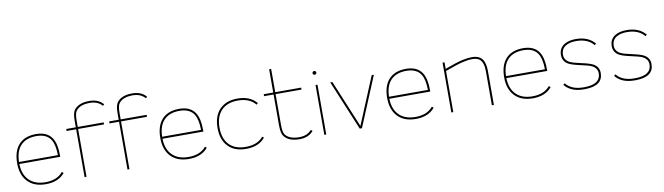

<svg xmlns="http://www.w3.org/2000/svg" viewBox="-37 -1277 6374 1844"><g transform="rotate(-10 3149.5 -354.5)"><path d="M460.4 -252.4Q459.5 -354.5 427.7 -404.8Q387.2 -468.3 288.6 -468.8Q186 -468.8 132.8 -410.2Q83.5 -355.5 81.1 -252.4ZM139.2 -74.7Q196.3 -17.1 299.3 -17.1Q412.6 -17.1 469.7 -86.9L484.9 -74.2Q421.9 2.4 299.3 2.4Q185.5 2.4 123 -63.5Q61.5 -128.4 61.5 -242.7Q61.5 -357.9 116.7 -421.4Q175.3 -488.3 288.6 -488.3Q398.4 -487.8 443.8 -415Q480 -358.4 480 -245.6V-232.9H81.1Q83.5 -131.3 139.2 -74.7Z M676.3 -485.8V-548.8Q676.3 -626 699.2 -655.3Q743.7 -712.4 846.2 -712.4H848.1Q936 -712.4 983.4 -655.8L968.8 -643.6Q926.8 -693.4 848.1 -693.4Q753.9 -693.4 714.8 -643.6Q695.3 -619.1 695.3 -548.8V-485.8H948.2V-466.3H695.3V0H676.3V-466.3H583V-485.8Z M1094.7 -485.8V-548.8Q1094.7 -626 1117.7 -655.3Q1162.1 -712.4 1264.6 -712.4H1266.6Q1354.5 -712.4 1401.9 -655.8L1387.2 -643.6Q1345.2 -693.4 1266.6 -693.4Q1172.4 -693.4 1133.3 -643.6Q1113.8 -619.1 1113.8 -548.8V-485.8H1366.7V-466.3H1113.8V0H1094.7V-466.3H1001.5V-485.8Z M1856.4 -252.4Q1855.5 -354.5 1823.7 -404.8Q1783.2 -468.3 1684.6 -468.8Q1582 -468.8 1528.8 -410.2Q1479.5 -355.5 1477.1 -252.4ZM1535.2 -74.7Q1592.3 -17.1 1695.3 -17.1Q1808.6 -17.1 1865.7 -86.9L1880.9 -74.2Q1817.9 2.4 1695.3 2.4Q1581.5 2.4 1519 -63.5Q1457.5 -128.4 1457.5 -242.7Q1457.5 -357.9 1512.7 -421.4Q1571.3 -488.3 1684.6 -488.3Q1794.4 -487.8 1839.8 -415Q1876 -358.4 1876 -245.6V-232.9H1477.1Q1479.5 -131.3 1535.2 -74.7Z M2252.9 2.4H2251.5Q2138.7 2.4 2076.7 -63.5Q2015.6 -128.4 2015.6 -242.7Q2015.6 -357.4 2076.7 -421.9Q2139.2 -488.3 2252.9 -488.3Q2376 -487.8 2438.5 -411.1L2423.8 -398.9Q2366.7 -468.8 2252.9 -468.8Q2147.5 -468.8 2090.3 -408.2Q2034.7 -349.1 2034.7 -242.7Q2034.7 -136.2 2090.3 -77.1Q2147 -17.1 2251.5 -17.1H2252.9Q2366.7 -17.1 2423.8 -86.4L2438.5 -74.2Q2376 2.4 2252.9 2.4Z M2508.8 -466.3V-485.4H2601.6V-712.4H2621.1V-485.4H2874V-466.3H2621.1V-164.1Q2621.1 -93.8 2640.1 -69.3Q2679.2 -19.5 2773.9 -19.5Q2852.5 -19.5 2894.5 -69.3L2909.2 -56.6Q2861.8 0 2773.9 0Q2669.9 0 2625 -57.1Q2601.6 -86.9 2601.6 -164.1V-466.3Z M3037.1 -615.7Q3042.5 -610.4 3042.5 -602.5Q3042.5 -595.2 3037.1 -589.8Q3031.7 -584.5 3023.9 -584.5Q3016.6 -584.5 3010.7 -589.8Q3005.4 -595.2 3005.4 -602.5Q3005.4 -610.4 3010.7 -615.7Q3016.6 -621.1 3023.9 -621.1Q3031.7 -621.1 3037.1 -615.7ZM3014.2 0V-485.8H3033.2V0Z M3370.6 -24.4 3562 -485.8H3583L3381.3 0H3359.4L3157.7 -485.8H3178.7Z M4068.8 -252.4Q4067.9 -354.5 4036.1 -404.8Q3995.6 -468.3 3897 -468.8Q3794.4 -468.8 3741.2 -410.2Q3691.9 -355.5 3689.5 -252.4ZM3747.6 -74.7Q3804.7 -17.1 3907.7 -17.1Q4021 -17.1 4078.1 -86.9L4093.3 -74.2Q4030.3 2.4 3907.7 2.4Q3793.9 2.4 3731.4 -63.5Q3669.9 -128.4 3669.9 -242.7Q3669.9 -357.9 3725.1 -421.4Q3783.7 -488.3 3897 -488.3Q4006.8 -487.8 4052.2 -415Q4088.4 -358.4 4088.4 -245.6V-232.9H3689.5Q3691.9 -131.3 3747.6 -74.7Z M4272 0H4252.9V-485.8H4272V-421.9Q4387.2 -464.8 4451.2 -478.5Q4499.5 -488.8 4536.6 -488.8Q4590.3 -488.8 4620.1 -466.8Q4668 -430.7 4668 -330.1V0H4648.4V-330.1Q4648.4 -420.9 4608.4 -451.2Q4584 -469.7 4536.6 -469.7Q4498 -469.7 4443.8 -457Q4384.3 -442.9 4272 -400.9Z M5210 -252.4Q5209 -354.5 5177.2 -404.8Q5136.7 -468.3 5038.1 -468.8Q4935.5 -468.8 4882.3 -410.2Q4833 -355.5 4830.6 -252.4ZM4888.7 -74.7Q4945.8 -17.1 5048.8 -17.1Q5162.1 -17.1 5219.2 -86.9L5234.4 -74.2Q5171.4 2.4 5048.8 2.4Q4935.1 2.4 4872.6 -63.5Q4811 -128.4 4811 -242.7Q4811 -357.9 4866.2 -421.4Q4924.8 -488.3 5038.1 -488.3Q5147.9 -487.8 5193.4 -415Q5229.5 -358.4 5229.5 -245.6V-232.9H4830.6Q4833 -131.3 4888.7 -74.7Z M5736.8 -409.7 5721.7 -397.5Q5664.6 -467.3 5551.3 -467.3Q5489.7 -467.3 5451.7 -444.8Q5404.8 -417 5404.8 -359.4Q5404.8 -307.6 5455.6 -281.2Q5484.4 -266.6 5568.4 -249Q5648.4 -231.9 5680.7 -213.4Q5731.9 -183.1 5731.9 -124.5Q5731.9 -1 5561 2.4H5543.5Q5420.4 2.4 5357.9 -74.2L5372.6 -86.9Q5429.7 -17.1 5543.5 -17.1H5561Q5712.4 -20 5712.4 -124.5Q5712.4 -175.8 5661.1 -201.7Q5633.3 -215.8 5548.8 -233.4Q5468.8 -250.5 5436 -269.5Q5385.3 -300.3 5385.3 -359.4Q5385.3 -425.3 5437.5 -459Q5481.4 -486.8 5551.3 -486.8Q5673.8 -486.8 5736.8 -409.7Z M6231.9 -409.7 6216.8 -397.5Q6159.7 -467.3 6046.4 -467.3Q5984.9 -467.3 5946.8 -444.8Q5899.9 -417 5899.9 -359.4Q5899.9 -307.6 5950.7 -281.2Q5979.5 -266.6 6063.5 -249Q6143.6 -231.9 6175.8 -213.4Q6227.1 -183.1 6227.1 -124.5Q6227.1 -1 6056.2 2.4H6038.6Q5915.5 2.4 5853 -74.2L5867.7 -86.9Q5924.8 -17.1 6038.6 -17.1H6056.2Q6207.5 -20 6207.5 -124.5Q6207.5 -175.8 6156.2 -201.7Q6128.4 -215.8 6043.9 -233.4Q5963.9 -250.5 5931.2 -269.5Q5880.4 -300.3 5880.4 -359.4Q5880.4 -425.3 5932.6 -459Q5976.6 -486.8 6046.4 -486.8Q6168.9 -486.8 6231.9 -409.7Z"/></g></svg>

Font: Fortheenas_01
Style: Regular
Weight: 100
Designer: Situjuh Nazara
Version: Version 1.10 September 8, 2014